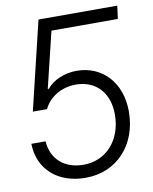

<svg xmlns="http://www.w3.org/2000/svg" viewBox="-83 -791 690 865"><g transform="rotate(-10 261.5 -358.5)"><path d="M239.3 11.7C381.3 11.7 481.9 -95.7 481.9 -249.5C481.9 -380.4 399.9 -470.2 281.2 -470.2C227.5 -470.2 172.4 -447.8 145 -412.1H139.6L201.7 -668H505.4L513.2 -727.5H152.8L55.7 -323.2H120.6C146 -377 203.1 -409.7 266.6 -409.7C358.4 -409.7 417.5 -346.7 417.5 -247.1C417.5 -129.9 343.8 -47.9 240.2 -47.9C152.3 -47.9 94.7 -99.1 88.9 -181.6H23.9C25.9 -65.9 110.4 11.7 239.3 11.7Z"/></g></svg>

Font: Guggenheim Sans Display Light
Style: Italic
Weight: 300
Italic angle: -7°
Designer: Modified by Tom Baber under direction of Pentagram Design 2023
Foundry: rsms
Version: Version 1.001;Glyphs 3.1.2 (3151)